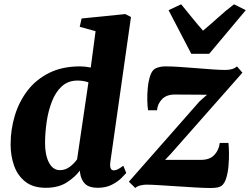

<svg xmlns="http://www.w3.org/2000/svg" viewBox="-20 -884 1190 914"><path d="M505 -111Q500.5 -73 522 -73Q529 -73 539 -77.2Q549 -81.5 567 -95L581 -60.5Q575 -53.5 558 -36.5Q541 -19.5 512.8 -4.8Q484.5 10 445 10Q404.5 10 385 -8.8Q365.5 -27.5 361 -62.5L360 -72Q340 -43.5 299.8 -16.8Q259.5 10 198 10Q137.5 10 100.5 -19.2Q63.5 -48.5 47 -95.5Q30.5 -142.5 30.5 -196Q30.5 -267 50.5 -333.5Q70.5 -400 111.2 -453Q152 -506 214.2 -537Q276.5 -568 361 -568Q384.5 -568 412 -562.5L435 -735.5L359.5 -756.5L368.5 -796L576.5 -817L603.5 -803ZM401 -492Q377 -500.5 349 -500.5Q304 -500.5 274 -472.8Q244 -445 226.8 -400Q209.5 -355 202 -303Q194.5 -251 194.5 -202Q194.5 -145.5 213.2 -109.8Q232 -74 265.5 -74Q291 -74 312 -89.8Q333 -105.5 347 -125.5ZM965.5 -433Q929 -433 888.2 -433.5Q847.5 -434 811.5 -434Q773 -434 751.5 -412Q730 -390 727.5 -359H685Q682 -376 681.2 -405Q680.5 -434 683.5 -465.8Q686.5 -497.5 694.8 -522.8Q703 -548 718 -557Q723.5 -560 736 -564Q748.5 -568 766.5 -568Q795.5 -568 834.5 -565.5Q873.5 -563 915 -559.5Q956.5 -556 993 -553.5Q1029.5 -551 1052.5 -551Q1089.5 -551 1108 -568L1134 -538L793 -151.5L766 -123H937Q978.5 -123 1000.5 -146.5Q1022.5 -170 1026 -203.5H1067.5Q1069.5 -186 1070 -156.5Q1070.5 -127 1067.8 -94.8Q1065 -62.5 1057 -36.2Q1049 -10 1034 1Q1020.5 11 983 11Q954.5 11 912 8.5Q869.5 6 823.8 3Q778 0 738.5 -2.5Q699 -5 676 -5Q665.5 -5 649.2 -1.5Q633 2 624 11L593.5 -19L929.5 -401ZM782.5 -835.5 842.5 -863.5Q867.5 -833.5 893.2 -801.2Q919 -769 946.5 -738Q983.5 -769 1019 -801.2Q1054.5 -833.5 1094 -863.5L1150 -835.5L976 -628H890.5Z"/></svg>

Font: Merriweather Black
Style: Italic
Weight: 900
Italic angle: -7.8°
Designer: Eben Sorkin
Foundry: Eben Sorkin
Version: Version 2.200;gftools[0.9.31]